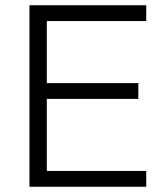

<svg xmlns="http://www.w3.org/2000/svg" viewBox="-20 -710 626 730"><path d="M92 0V-690H536V-630H158V-394H506V-334H158V-60H536V0Z"/></svg>

Font: Oxanium Light
Style: Regular
Weight: 300
Designer: Severin Meyer
Version: Version 1.000